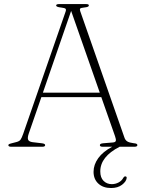

<svg xmlns="http://www.w3.org/2000/svg" viewBox="-20 -720 698 942"><path d="M201.5 -8Q201.5 0 187.5 0H35.5Q21 0 21 -7.5Q21 -10.5 24 -12.5Q27 -14.5 37 -17L62 -23.5Q75 -27 80.8 -34.8Q86.5 -42.5 94 -64L301.5 -662Q305.5 -672.5 301.8 -676.8Q298 -681 280.5 -683Q255.5 -685.5 255.5 -693Q255.5 -700 270 -700H402Q416 -700 416 -693.5Q416 -689.5 411.2 -687Q406.5 -684.5 392 -683Q376.5 -681.5 373.5 -678Q370.5 -674.5 373.5 -665.5L590.5 -45Q594.5 -32.5 604.5 -26.2Q614.5 -20 635 -17.5Q646.5 -16.5 650.2 -14.2Q654 -12 654 -8Q654 0 639.5 0H567Q472 48.5 472 121Q472 151.5 488.2 167.5Q504.5 183.5 528.5 183.5Q546 183.5 561.8 175.2Q577.5 167 585.5 151.5Q589.5 145 595 145.5Q602 145.5 601.5 153.5Q599.5 170.5 578.8 186.5Q558 202.5 525 202.5Q486 202.5 462.5 180.8Q439 159 439 123Q439 88 462 56Q485 24 530.5 0H484Q470 0 470 -8Q470 -15.5 485.5 -17L533.5 -21Q546.5 -22 548.2 -29Q550 -36 544.5 -51.5L477 -243.5H183L121 -64.5Q114 -44 118 -34.5Q122 -25 139.5 -22.5L186 -17Q201.5 -15 201.5 -8ZM190.5 -265.5H469.5L329 -666.5Z"/></svg>

Font: Fraunces 9pt S000 Thin
Style: Regular
Weight: 100
Version: Version 1.000; ttfautohint (v1.8.3)